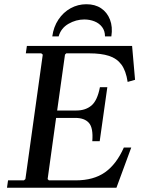

<svg xmlns="http://www.w3.org/2000/svg" viewBox="-20 -887 683 907"><path d="M565 -190H600L530 0H13L18 -35H93L100 -41L182 -629L175 -635H102L107 -670H604L618 -510L583 -500Q575 -553 553.5 -582Q532 -611 495 -623Q458 -635 402 -635H293L287 -629L250 -365H341Q384 -365 412 -388.5Q440 -412 452 -475H487L451 -220H416Q421 -283 400 -306.5Q379 -330 336 -330H245L205 -41L211 -35H338Q422 -35 476 -73Q530 -111 565 -190ZM257 -715H227Q233 -760 256 -794.5Q279 -829 313.5 -848Q348 -867 388 -867Q429 -867 457.5 -848Q486 -829 499.5 -794.5Q513 -760 506 -715H476Q476 -741 462.5 -759Q449 -777 426.5 -786Q404 -795 378 -795Q339 -795 303.5 -774.5Q268 -754 257 -715Z"/></svg>

Font: Brygada 1918 Medium
Style: Italic
Weight: 500
Italic angle: -8°
Designer: Mateusz Machalski | Borys Kosmynka | Przemek Hoffer
Foundry: NIEPODLEGLA 2018
Version: Version 3.006